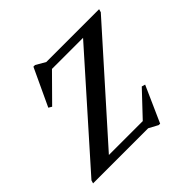

<svg xmlns="http://www.w3.org/2000/svg" viewBox="-197 -884 1090 1090"><g transform="rotate(-45 348.0 -339.0)"><path d="M709 -675 703.5 -656 146 -31.5 102 -50.5H435L570 -193.5L591 -187.5L494.5 29.5H483L428 0H-14.5L-9 -18.5L546.5 -643.5L604.5 -624.5H280L129 -472L109.5 -483.5L214.5 -708H227.5L285 -675Z"/></g></svg>

Font: Newsreader 24pt SemiBold
Style: Italic
Weight: 600
Italic angle: -17°
Designer: Hugues Gentile
Foundry: Production Type
Version: Version 1.003